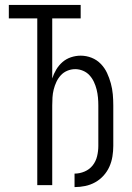

<svg xmlns="http://www.w3.org/2000/svg" viewBox="-20 -755 540 783"><path d="M284 8V-47Q305 -47 325 -55.5Q345 -64 358 -80.5Q371 -97 376 -118Q381 -139 381 -160V-325Q381 -341 379.5 -357.5Q378 -374 374 -390Q370 -406 363 -421Q356 -436 345 -448Q334 -460 318.5 -466.5Q303 -473 287 -473Q270 -473 254.5 -466.5Q239 -460 228 -448Q217 -436 210 -421Q203 -406 199 -390Q195 -374 194 -357.5Q193 -341 193 -325V0H132V-680H16V-735H309V-680H193V-435Q199 -454 209.5 -471.5Q220 -489 235 -502Q250 -515 269.5 -521.5Q289 -528 309 -528Q332 -528 353.5 -519.5Q375 -511 391 -494.5Q407 -478 416.5 -457.5Q426 -437 432 -415Q438 -393 440 -370.5Q442 -348 442 -325V-160Q442 -139 438.5 -117Q435 -95 426 -75Q417 -55 402 -38.5Q387 -22 368 -11.5Q349 -1 327.5 3.5Q306 8 284 8Z"/></svg>

Font: Iosevka Curly Light
Style: Regular
Weight: 300
Monospace: yes
Designer: Belleve Invis
Foundry: Belleve Invis
Version: Version 22.1.2; ttfautohint (v1.8.4)